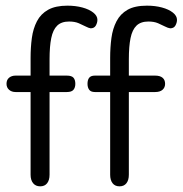

<svg xmlns="http://www.w3.org/2000/svg" viewBox="-20 -649 645 678"><path d="M88 -382H35Q21 -382 12 -374.5Q3 -367 3 -353Q3 -340 12 -332Q21 -324 35 -324H88V-32Q88 -13 97 -2Q106 9 122 9Q138 9 146.5 -2Q155 -13 155 -32V-324H216Q233 -324 239.5 -332Q246 -340 246 -353Q246 -367 239.5 -374.5Q233 -382 216 -382H155V-440Q155 -485 161 -514.5Q167 -544 182 -558.5Q197 -573 224 -573Q244 -573 258 -567Q272 -561 282.5 -555.5Q293 -550 300 -549Q313 -549 318.5 -559Q324 -569 324 -579Q324 -593 309.5 -604.5Q295 -616 271 -622.5Q247 -629 218 -629Q176 -629 150 -614.5Q124 -600 110.5 -574Q97 -548 92.5 -515Q88 -482 88 -444ZM369 -382H315Q301 -382 295 -374.5Q289 -367 289 -353Q289 -340 295 -332Q301 -324 315 -324H369V-32Q369 -13 377.5 -2Q386 9 402 9Q418 9 426.5 -2Q435 -13 435 -32V-324H528Q545 -324 554 -332Q563 -340 563 -353Q563 -367 554 -374.5Q545 -382 528 -382H435V-440Q435 -485 441 -514.5Q447 -544 462 -558.5Q477 -573 504 -573Q524 -573 538 -567Q552 -561 562.5 -555.5Q573 -550 581 -549Q594 -549 599.5 -559Q605 -569 605 -579Q605 -593 590.5 -604.5Q576 -616 552 -622.5Q528 -629 499 -629Q456 -629 430.5 -614.5Q405 -600 391.5 -574Q378 -548 373.5 -515Q369 -482 369 -444Z"/></svg>

Font: Beiruti
Style: Regular
Weight: 400
Designer: Arlette Boutros
Foundry: Boutros
Version: Version 1.41